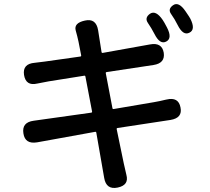

<svg xmlns="http://www.w3.org/2000/svg" viewBox="-20 -872 1040 951"><path d="M563 57Q506 69 496 9L457 -215Q456 -220 451 -219L164 -167Q104 -157 96 -211Q87 -266 147 -274L432 -314Q437 -315 436 -320L403 -493Q402 -498 397 -497L221 -469Q192 -464 164 -458Q108 -445 99 -501Q91 -556 152 -561Q172 -563 201 -567L378 -592Q383 -593 382 -598L369 -665Q363 -693 355 -721Q345 -758 400 -770Q456 -783 466 -722L483 -614Q484 -609 489 -610L723 -652Q782 -663 791 -611Q799 -559 740 -550L508 -515Q503 -514 504 -509L537 -336Q538 -331 543 -332L743 -366Q772 -371 800 -378L805 -379Q864 -393 874 -340Q885 -288 825 -278L562 -238Q557 -237 558 -232L593 -63Q599 -34 606 -6Q620 45 563 57ZM918 -710Q887 -694 860 -748Q845 -778 827.5 -802.5Q810 -827 837 -846Q865 -866 899 -816Q921 -784 923 -779Q950 -725 918 -710ZM803 -666Q772 -650 745 -704Q730 -733 712.5 -758.5Q695 -784 723 -804Q752 -823 786 -773Q793 -763 807 -736Q835 -682 803 -666Z"/></svg>

Font: Resource Han Rounded CN Medium
Style: Regular
Weight: 500
Designer: Cyano Hao (round all glyphs); Ryoko NISHIZUKA 西塚涼子 (kana, bopomofo & ideographs); Paul D. Hunt (Latin, Greek & Cyrillic)
Foundry: Cyano Hao
Version: 0.990